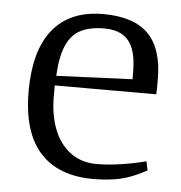

<svg xmlns="http://www.w3.org/2000/svg" viewBox="-43 -541 559 594"><g transform="rotate(5 236.5 -244.5)"><path d="M267 11Q215 11 174 -4Q133 -19 104 -50Q75 -81 60 -129Q45 -177 45 -243Q45 -303 57.5 -350.5Q70 -398 96 -431.5Q122 -465 161.5 -482.5Q201 -500 255 -500Q349 -500 394.5 -454.5Q440 -409 440 -313Q440 -305 440 -298Q440 -291 440 -284Q440 -277 439 -267H124V-233Q124 -175 141.5 -130.5Q159 -86 193 -61Q227 -36 274 -36Q307 -36 348.5 -42Q390 -48 427 -58L433 -30Q387 -5 350.5 3Q314 11 267 11ZM126 -297 362 -307V-330Q362 -374 351 -402Q340 -430 317.5 -443Q295 -456 262 -456Q217 -456 188 -441Q159 -426 144 -391Q129 -356 126 -297Z"/></g></svg>

Font: Manuale Light
Style: Regular
Weight: 300
Designer: Eduardo Tunni / Pablo Cosgaya
Foundry: Eduardo Tunni / Pablo Cosgaya
Version: Version 1.002